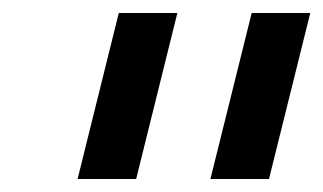

<svg xmlns="http://www.w3.org/2000/svg" viewBox="-20 -695 497 295"><path d="M99.2 -420 162.5 -675H252.5L189.2 -420ZM303.3 -420 366.7 -675H456.7L393.3 -420Z"/></svg>

Font: Funnel Sans Medium
Style: Italic
Weight: 500
Italic angle: -14.036°
Version: Version 1.000; Beta; Release 5; Build 24; ttfautohint (v1.8.